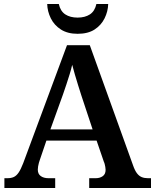

<svg xmlns="http://www.w3.org/2000/svg" viewBox="-20 -940 775 960"><path d="M2 0V-49H17Q36 -49 49 -55Q62 -61 73 -77Q84 -93 96 -124L315 -714H429L645 -114Q654 -88 664.5 -74Q675 -60 688.5 -54.5Q702 -49 719 -49H735V0H426V-49H459Q479 -49 493.5 -59Q508 -69 508 -91Q508 -98 506.5 -105.5Q505 -113 503.5 -119.5Q502 -126 499 -132L463 -237H212L180 -143Q177 -135 174.5 -126Q172 -117 170.5 -108Q169 -99 169 -92Q169 -70 184 -59.5Q199 -49 222 -49H256V0ZM232 -293H443L387 -462Q379 -487 370.5 -514Q362 -541 354.5 -567Q347 -593 341 -616Q336 -594 328.5 -569.5Q321 -545 312.5 -519.5Q304 -494 295 -468ZM368 -771Q318 -771 284.5 -792.5Q251 -814 234 -848.5Q217 -883 216 -920H274Q282 -884 306.5 -868Q331 -852 368 -852Q405 -852 429.5 -868Q454 -884 462 -920H521Q520 -883 503 -848.5Q486 -814 453 -792.5Q420 -771 368 -771Z"/></svg>

Font: Noto Serif Gujarati SemiBold
Style: Regular
Weight: 600
Version: Version 2.102